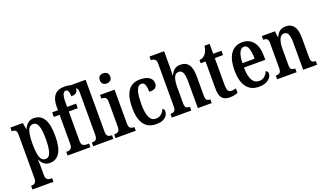

<svg xmlns="http://www.w3.org/2000/svg" viewBox="-87 -1391 3830 2244"><g transform="rotate(-20 1828.5 -269.0)"><path d="M11 232V186H20Q33 186 46.5 181Q60 176 69 161.5Q78 147 78 117V-421Q78 -466 63 -478Q48 -490 24 -490H16V-536H171L185 -455H188Q205 -495 234.5 -520.5Q264 -546 311 -546Q391 -546 433.5 -479Q476 -412 476 -268Q476 -123 433.5 -56Q391 11 309 11Q267 11 239.5 -11Q212 -33 195 -71H191Q192 -48 193 -19.5Q194 9 194 42V119Q194 148 203 162.5Q212 177 225.5 181.5Q239 186 251 186H273V232ZM280 -50Q324 -50 342 -106.5Q360 -163 360 -270Q360 -374 342 -429Q324 -484 281 -484Q229 -484 211.5 -427Q194 -370 194 -270Q194 -163 211.5 -106.5Q229 -50 280 -50Z M533 0V-46H549Q562 -46 576 -51Q590 -56 599 -70.5Q608 -85 608 -115V-479H536V-536H608V-581Q608 -672 648 -721Q688 -770 772 -770Q843 -770 868 -748.5Q893 -727 893 -699Q893 -673 875.5 -654.5Q858 -636 811 -636Q811 -655 808 -674.5Q805 -694 796.5 -707Q788 -720 771 -720Q722 -720 722 -594V-536H834V-479H722V-115Q722 -70 740.5 -58Q759 -46 781 -46H817V0Z M851 0V-46H861Q887 -46 903 -60Q919 -74 919 -119V-649Q919 -677 909.5 -691Q900 -705 886.5 -709.5Q873 -714 861 -714H851V-760H1034V-119Q1034 -74 1050 -60Q1066 -46 1093 -46H1102V0Z M1251 -635Q1224 -635 1206 -650Q1188 -665 1188 -698Q1188 -732 1206 -746.5Q1224 -761 1251 -761Q1278 -761 1297.5 -746.5Q1317 -732 1317 -698Q1317 -665 1297.5 -650Q1278 -635 1251 -635ZM1129 0V-46H1139Q1166 -46 1182.5 -59.5Q1199 -73 1199 -117V-421Q1199 -463 1183.5 -476.5Q1168 -490 1142 -490H1131V-536H1312V-119Q1312 -74 1328 -60Q1344 -46 1371 -46H1381V0Z M1631 10Q1572 10 1527.5 -17.5Q1483 -45 1458 -105.5Q1433 -166 1433 -265Q1433 -373 1459 -434.5Q1485 -496 1529 -521.5Q1573 -547 1627 -547Q1707 -547 1745.5 -518.5Q1784 -490 1784 -444Q1784 -411 1764 -392Q1744 -373 1685 -373Q1685 -422 1674 -457.5Q1663 -493 1630 -493Q1605 -493 1587 -473Q1569 -453 1558.5 -403.5Q1548 -354 1548 -266Q1548 -162 1572.5 -107Q1597 -52 1651 -52Q1693 -52 1721 -76.5Q1749 -101 1762 -135Q1772 -128 1777.5 -118.5Q1783 -109 1783 -94Q1783 -72 1769 -47.5Q1755 -23 1722 -6.5Q1689 10 1631 10Z M1829 0V-46H1835Q1860 -46 1877.5 -58.5Q1895 -71 1895 -117V-649Q1895 -677 1885.5 -691Q1876 -705 1862.5 -709.5Q1849 -714 1837 -714H1828V-760H2010V-555Q2010 -527 2008.5 -499.5Q2007 -472 2006 -460H2011Q2025 -494 2053.5 -520.5Q2082 -547 2135 -547Q2201 -547 2234.5 -500.5Q2268 -454 2268 -352V-118Q2268 -71 2282 -58.5Q2296 -46 2323 -46H2325V0H2153V-339Q2153 -404 2138 -439.5Q2123 -475 2085 -475Q2043 -475 2026.5 -430Q2010 -385 2010 -316V-113Q2010 -69 2026 -57.5Q2042 -46 2068 -46H2071V0Z M2546 10Q2487 10 2455.5 -24.5Q2424 -59 2424 -146V-482H2363V-521Q2391 -524 2409.5 -535Q2428 -546 2440 -562Q2452 -577 2461 -599Q2470 -621 2476 -659H2539V-536H2642V-482H2539V-151Q2539 -101 2550.5 -78.5Q2562 -56 2591 -56Q2622 -56 2650 -65V-10Q2636 -3 2610 3.5Q2584 10 2546 10Z M2911 10Q2810 10 2758 -62Q2706 -134 2706 -264Q2706 -405 2757.5 -476Q2809 -547 2902 -547Q2988 -547 3037.5 -485.5Q3087 -424 3087 -305V-261H2821Q2823 -154 2852.5 -103.5Q2882 -53 2938 -53Q2979 -53 3005.5 -77Q3032 -101 3046 -135Q3057 -131 3064.5 -122Q3072 -113 3072 -97Q3072 -74 3055.5 -49.5Q3039 -25 3003.5 -7.5Q2968 10 2911 10ZM2974 -316Q2974 -396 2958 -443.5Q2942 -491 2905 -491Q2867 -491 2845.5 -445.5Q2824 -400 2823 -316Z M3139 0V-46H3145Q3172 -46 3189 -58.5Q3206 -71 3206 -117V-423Q3206 -466 3189.5 -478Q3173 -490 3147 -490H3143V-536H3306L3316 -459H3320Q3339 -504 3368 -525.5Q3397 -547 3444 -547Q3509 -547 3543 -500.5Q3577 -454 3577 -352V-118Q3577 -71 3591 -58.5Q3605 -46 3632 -46H3636V0H3463V-339Q3463 -403 3449 -439.5Q3435 -476 3399 -476Q3368 -476 3351 -453Q3334 -430 3326.5 -393.5Q3319 -357 3319 -316V-113Q3319 -69 3334.5 -57.5Q3350 -46 3377 -46H3381V0Z"/></g></svg>

Font: Noto Serif Ethiopic ExtraCondensed SemiBold
Style: Regular
Weight: 600
Width: 2
Designer: Monotype Design Team
Foundry: Monotype Imaging Inc.
Version: Version 2.102; ttfautohint (v1.8.4.7-5d5b)